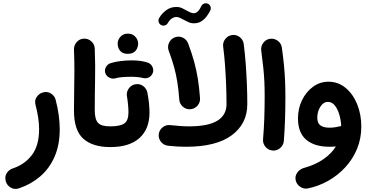

<svg xmlns="http://www.w3.org/2000/svg" viewBox="-20 -876 2309 1199"><path d="M242.2 -296.9Q273.9 -308.1 297.9 -292.5Q321.8 -276.9 327.6 -252.4Q353 -155.3 353 -68.4Q353 28.8 320.8 102.5Q288.6 176.3 231.2 225.6Q173.8 274.9 99.1 299.8Q70.3 309.6 46.9 295.4Q23.4 281.2 16.6 257.8Q7.8 227.5 21.7 205.8Q35.6 184.1 57.1 176.8Q135.3 150.9 179.7 91.6Q224.1 32.2 224.1 -68.4Q224.1 -136.7 202.1 -220.2Q194.3 -249 208.5 -269.5Q222.7 -290 242.2 -296.9Z M441.9 -185.5Q441.9 -249 443.1 -308.8Q444.3 -368.7 444.6 -431.6Q444.8 -494.6 441.9 -566.9Q441.4 -593.8 459.5 -613.8Q477.5 -633.8 503.9 -634.8Q530.8 -635.7 550.8 -617.4Q570.8 -599.1 571.8 -572.3Q575.7 -464.8 573.7 -375Q571.8 -285.2 571.8 -187.5Q571.8 -131.3 591.8 -109.1Q611.8 -86.9 668 -86.9H668.5Q695.3 -86.9 714.1 -67.9Q732.9 -48.8 732.9 -22Q732.9 4.9 714.1 23.7Q695.3 42.5 668.5 42.5H668Q559.1 42.5 500.5 -9.5Q441.9 -61.5 441.9 -185.5Z M604 -22Q604 -48.8 622.8 -67.9Q641.6 -86.9 668.5 -86.9Q730.5 -86.9 756.3 -105Q782.2 -123 782.2 -174.3Q782.2 -192.9 779.8 -220.2Q777.3 -247.6 772.5 -277.3Q769 -303.7 785.4 -325.2Q801.8 -346.7 828.1 -350.1Q854.5 -354 875.5 -337.6Q896.5 -321.3 900.9 -294.9Q907.7 -259.3 910.6 -228.8Q913.6 -198.2 913.6 -173.8Q913.6 -70.3 850.8 -13.9Q788.1 42.5 668.5 42.5Q641.6 42.5 622.8 23.7Q604 4.9 604 -22ZM714.8 -604.5Q714.8 -628.4 732.7 -647.2Q750.5 -666 777.8 -666Q797.9 -666 811.3 -658Q824.7 -649.9 832.5 -637.2Q842.8 -620.6 842.8 -604Q842.8 -591.3 837.2 -576.4Q831.5 -561.5 817.6 -550.8Q803.7 -540 778.3 -540Q752.4 -540 738.8 -550.8Q725.1 -561.5 719.7 -576.7Q714.8 -589.8 714.8 -604.5ZM637.2 -420.9Q631.8 -439.9 641.8 -457.8Q651.9 -475.6 671.4 -481.9Q697.3 -490.2 732.2 -494.6Q767.1 -499 801.3 -499Q869.1 -499 910.2 -481.9Q929.7 -470.7 935.3 -449.2Q940.9 -427.7 928.2 -409.2Q918.5 -395 903.8 -390.1Q889.2 -385.3 873.5 -388.7Q859.9 -392.6 839.8 -394.5Q819.8 -396.5 801.3 -396.5Q769 -396.5 742.4 -394.3Q715.8 -392.1 699.2 -386.7Q679.7 -381.8 661.4 -391.8Q643.1 -401.9 637.2 -420.9Z M973.6 -762.7Q989.7 -791.5 1017.6 -812Q1045.4 -832.5 1081.1 -832.5Q1101.6 -832.5 1117.9 -824.7Q1134.3 -816.9 1148.4 -808.6Q1159.7 -802.2 1169.9 -797.9Q1180.2 -793.5 1190.9 -793.5Q1202.1 -793.5 1214.1 -803.7Q1226.1 -814 1237.3 -837.9Q1242.7 -849.6 1255.1 -853.8Q1267.6 -857.9 1278.8 -852.5Q1290.5 -847.2 1294.7 -834.5Q1298.8 -821.8 1293 -810.5Q1284.7 -793 1271 -774.4Q1257.3 -755.9 1237.8 -743.2Q1218.3 -730.5 1190.9 -730.5Q1171.9 -730.5 1156.2 -738Q1140.6 -745.6 1127.4 -752.4Q1115.2 -758.8 1104 -764.4Q1092.8 -770 1081.1 -770Q1067.4 -770 1053.2 -760.7Q1039.1 -751.5 1027.8 -731.9Q1021.5 -720.7 1009 -717.3Q996.6 -713.9 985.4 -720.2Q974.1 -726.6 970.7 -739Q967.3 -751.5 973.6 -762.7ZM971.2 -36.1Q973.6 -62.5 994.6 -80.1Q1015.6 -97.7 1042 -94.7Q1076.7 -91.3 1104.7 -89.1Q1132.8 -86.9 1160.2 -86.9Q1279.8 -86.9 1337.2 -122.1Q1394.5 -157.2 1394.5 -225.6Q1394.5 -282.2 1392.1 -345.9Q1389.6 -409.7 1385 -471.7Q1380.4 -533.7 1373.5 -585Q1370.1 -610.8 1386.7 -632.3Q1403.3 -653.8 1429.2 -657.2Q1455.6 -661.1 1477.1 -644.3Q1498.5 -627.4 1502 -601.6Q1509.3 -544.9 1514.2 -480.5Q1519 -416 1521.7 -350.6Q1524.4 -285.2 1524.4 -225.6Q1524.4 -103.5 1427.5 -31.5Q1330.6 40.5 1142.1 40.5Q1114.7 40.5 1088.4 39.1Q1062 37.6 1030.3 34.2Q1003.4 31.2 986.3 11Q969.2 -9.3 971.2 -36.1ZM1033.2 -560.5Q1024.4 -585.4 1035.9 -609.6Q1047.4 -633.8 1072.3 -643.1Q1097.2 -652.3 1121.6 -640.9Q1146 -629.4 1155.3 -604Q1178.7 -541 1192.9 -489Q1207 -437 1215.6 -383.8Q1224.1 -330.6 1229 -264.2Q1231.4 -237.3 1213.9 -216.8Q1196.3 -196.3 1169.4 -193.8Q1142.6 -191.9 1122.3 -209.2Q1102.1 -226.6 1099.6 -253.4Q1095.2 -313.5 1087.6 -361.8Q1080.1 -410.2 1067.1 -457.3Q1054.2 -504.4 1033.2 -560.5Z M1611.3 -560.5Q1607.9 -586.9 1624.3 -608.6Q1640.6 -630.4 1667 -633.8Q1693.4 -637.2 1715.1 -620.8Q1736.8 -604.5 1740.2 -578.1Q1749 -514.2 1753.7 -465.1Q1758.3 -416 1760.3 -369.6Q1762.2 -323.2 1762.2 -266.1Q1762.2 -196.8 1759.8 -126.2Q1757.3 -55.7 1752.4 4.9Q1750 31.2 1729.2 48.8Q1708.5 66.4 1681.6 64Q1655.3 61.5 1637.9 41Q1620.6 20.5 1622.6 -5.9Q1627.9 -66.4 1630.4 -136Q1632.8 -205.6 1632.8 -272.9Q1632.8 -324.7 1630.9 -366Q1628.9 -407.2 1624.3 -452.4Q1619.6 -497.6 1611.3 -560.5Z M2030.8 -365.7Q2092.3 -365.7 2138.7 -326.9Q2185.1 -288.1 2210.7 -224.4Q2236.3 -160.6 2236.3 -85.4Q2236.3 -10.7 2209.7 53.5Q2183.1 117.7 2136.5 168.5Q2089.8 219.2 2029.5 253.2Q1969.2 287.1 1902.3 300.8Q1876.5 305.7 1854 290Q1831.5 274.4 1826.2 248.5Q1821.3 222.7 1836.9 201.2Q1852.5 179.7 1877.9 172.9Q1948.7 153.3 1999 118.7Q2049.3 84 2077.6 38.6Q2057.6 40.5 2038.1 40.5Q1943.8 40.5 1892.3 -3.4Q1840.8 -47.4 1840.8 -136.2Q1840.8 -198.7 1866.2 -250.7Q1891.6 -302.7 1934.8 -334.2Q1978 -365.7 2030.8 -365.7ZM1961.4 -141.1Q1961.4 -106.9 1981 -92.8Q2000.5 -78.6 2037.1 -78.6Q2056.2 -78.6 2074 -81.5Q2091.8 -84.5 2107.9 -88.4Q2109.4 -88.9 2110.8 -88.9Q2109.4 -123 2099.6 -158Q2089.8 -192.9 2071.8 -216.3Q2053.7 -239.7 2027.8 -239.7Q1999.5 -239.7 1980.5 -209.5Q1961.4 -179.2 1961.4 -141.1Z"/></svg>

Font: Mikhak-DS2-FD Bold
Style: Regular
Weight: 700
Designer: Amin Abedi
Version: Version 3.4